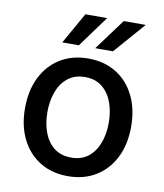

<svg xmlns="http://www.w3.org/2000/svg" viewBox="-85 -826 772 906"><g transform="rotate(10 301.0 -372.5)"><path d="M301.1 11Q224.4 11 167.3 -24.1Q110.1 -59.3 78.5 -122.5Q46.9 -185.7 46.9 -270.2Q46.9 -355.1 78.5 -418.7Q110.1 -482.2 167.3 -517.4Q224.4 -552.6 301.1 -552.6Q377.8 -552.6 435 -517.4Q492.2 -482.2 523.8 -418.7Q555.4 -355.1 555.4 -270.2Q555.4 -185.7 523.8 -122.5Q492.2 -59.3 435 -24.1Q377.8 11 301.1 11ZM301.5 -78.1Q351.2 -78.1 383.9 -104.4Q416.5 -130.7 432.4 -174.4Q448.2 -218 448.2 -270.6Q448.2 -322.8 432.4 -366.7Q416.5 -410.5 383.9 -437.1Q351.2 -463.8 301.5 -463.8Q251.4 -463.8 218.6 -437.1Q185.7 -410.5 169.9 -366.7Q154.1 -322.8 154.1 -270.6Q154.1 -218 169.9 -174.4Q185.7 -130.7 218.6 -104.4Q251.4 -78.1 301.5 -78.1ZM324.2 -606.2 434.7 -755.7H539.8L409.1 -606.2ZM166.2 -606.2 250.7 -755.7H354.8L245.7 -606.2Z"/></g></svg>

Font: InterMG Medium
Style: Regular
Weight: 500
Designer: Rasmus Andersson
Foundry: rsms
Version: Version 3.019;December 26, 2023;FontCreator 15.0.0.2955 64-b